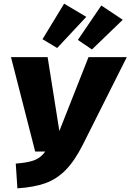

<svg xmlns="http://www.w3.org/2000/svg" viewBox="-20 -1008 712 1048"><path d="M432 -218Q387 -129 338 -79.5Q289 -30 227.5 -8Q166 14 75 20L66 -115Q132 -120 167.5 -133.5Q203 -147 227 -181H172L40 -696H240L304 -293L463 -696H672ZM451 -916 292 -746 212 -794 330 -988ZM650 -900 482 -738 405 -790 533 -978Z"/></svg>

Font: FiraGO Heavy
Style: Italic
Weight: 900
Italic angle: -8°
Designer: bBox Type GmbH
Foundry: bBox Type GmbH
Version: Version 1.001